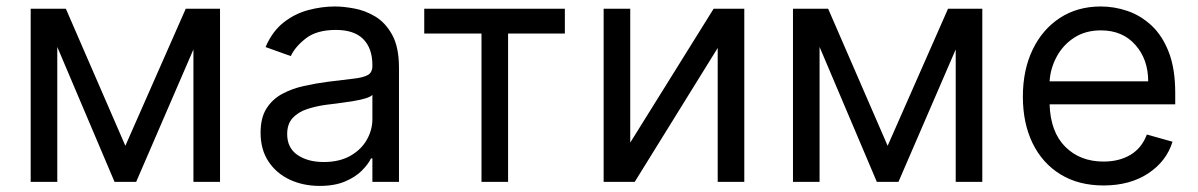

<svg xmlns="http://www.w3.org/2000/svg" viewBox="-20 -573 3774 605"><path d="M375 -113.6 565.3 -545.5H673.3V0H589.5V-417.3L409.1 0H340.9L160.5 -425.1V0H76.7V-545.5H187.5Z M987.2 12.8Q935.4 12.8 893.1 -6.9Q850.9 -26.6 826 -64.1Q801.1 -101.6 801.1 -154.8Q801.1 -201.7 819.6 -231Q838.1 -260.3 869 -277Q899.9 -293.7 937.3 -302Q974.8 -310.4 1012.8 -315.3Q1062.5 -321.7 1093.6 -325.1Q1124.6 -328.5 1139 -336.6Q1153.4 -344.8 1153.4 -365.1V-367.9Q1153.4 -420.5 1124.8 -449.6Q1096.2 -478.7 1038.4 -478.7Q978.3 -478.7 944.2 -452.4Q910.2 -426.1 896.3 -396.3L816.8 -424.7Q838.1 -474.4 873.8 -502.3Q909.4 -530.2 951.9 -541.4Q994.3 -552.6 1035.5 -552.6Q1061.8 -552.6 1096.1 -546.3Q1130.3 -540.1 1162.5 -521Q1194.6 -501.8 1215.9 -463.1Q1237.2 -424.4 1237.2 -359.4V0H1153.4V-73.9H1149.1Q1140.6 -56.1 1120.7 -35.9Q1100.9 -15.6 1067.8 -1.4Q1034.8 12.8 987.2 12.8ZM1000 -62.5Q1049.7 -62.5 1084 -82Q1118.3 -101.6 1135.8 -132.5Q1153.4 -163.4 1153.4 -197.4V-274.1Q1148.1 -267.8 1130.1 -262.6Q1112.2 -257.5 1089 -253.7Q1065.7 -250 1043.9 -247.3Q1022 -244.7 1008.5 -242.9Q975.9 -238.6 947.6 -229.2Q919.4 -219.8 902.2 -201.2Q884.9 -182.5 884.9 -150.6Q884.9 -106.9 917.4 -84.7Q949.9 -62.5 1000 -62.5Z M1316.8 -467.3V-545.5H1759.9V-467.3H1581V0H1497.2V-467.3Z M1965.9 -123.6 2228.7 -545.5H2325.3V0H2241.5V-421.9L1980.1 0H1882.1V-545.5H1965.9Z M2777 -113.6 2967.3 -545.5H3075.3V0H2991.5V-417.3L2811.1 0H2742.9L2562.5 -425.1V0H2478.7V-545.5H2589.5Z M3457.4 11.4Q3378.6 11.4 3321.6 -23.6Q3264.6 -58.6 3233.8 -121.6Q3203.1 -184.7 3203.1 -268.5Q3203.1 -352.3 3233.8 -416.4Q3264.6 -480.5 3319.8 -516.5Q3375 -552.6 3448.9 -552.6Q3491.5 -552.6 3533 -538.4Q3574.6 -524.1 3608.7 -492.4Q3642.8 -460.6 3663 -408.4Q3683.2 -356.2 3683.2 -279.8V-244.3H3287.3Q3290.1 -157 3336.8 -110.4Q3383.5 -63.9 3457.4 -63.9Q3506.7 -63.9 3542.3 -85.2Q3577.8 -106.5 3593.8 -149.1L3674.7 -126.4Q3655.5 -64.6 3598 -26.6Q3540.5 11.4 3457.4 11.4ZM3287.3 -316.8H3598Q3598 -386 3557.5 -431.6Q3517 -477.3 3448.9 -477.3Q3400.9 -477.3 3365.8 -454.9Q3330.6 -432.5 3310.4 -395.8Q3290.1 -359 3287.3 -316.8Z"/></svg>

Font: Inter UI
Style: Regular
Weight: 400
Designer: Rasmus Andersson
Foundry: rsms
Version: 3.2;8d6f07862